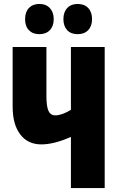

<svg xmlns="http://www.w3.org/2000/svg" viewBox="-20 -952 609 972"><path d="M339 0V-259Q254 -221 189 -221Q121 -221 82.5 -271.5Q44 -322 44 -412V-714H215V-465Q215 -413 225.5 -390.5Q236 -368 260 -368Q293 -368 339 -396V-714H510V0ZM179 -932Q213 -932 232.5 -911Q252 -890 252 -855Q252 -820 232.5 -799.5Q213 -779 179 -779Q146 -779 126.5 -799Q107 -819 107 -855Q107 -891 126.5 -911.5Q146 -932 179 -932ZM373 -932Q407 -932 426.5 -911.5Q446 -891 446 -855Q446 -820 426.5 -799.5Q407 -779 373 -779Q339 -779 320 -799.5Q301 -820 301 -855Q301 -891 320.5 -911.5Q340 -932 373 -932Z"/></svg>

Font: Noto Sans UI CondBlack
Style: Regular
Weight: 900
Width: 3
Designer: Monotype Design Team
Foundry: Monotype Imaging Inc.
Version: Version 1.001